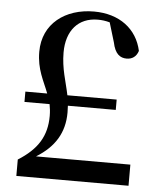

<svg xmlns="http://www.w3.org/2000/svg" viewBox="-52 -769 677 815"><g transform="rotate(5 286.5 -362.0)"><path d="M48 0H526V-90H124C202 -138 241 -201 241 -287L240 -316H444V-360H234C222 -419 202 -470 202 -540C202 -633 252 -691 335 -691C352 -691 368 -689 386 -684L411 -601C421 -552 443 -537 471 -537C494 -537 512 -549 520 -574C500 -666 425 -724 316 -724C194 -724 99 -654 99 -534C99 -458 128 -413 148 -360H55V-316H162C165 -301 167 -284 167 -266C167 -181 131 -122 48 -70Z"/></g></svg>

Font: Noto Serif CJK KR SemiBold
Style: Regular
Weight: 600
Designer: Ryoko NISHIZUKA 西塚涼子 (kana & ideographs); Frank Grießhammer (Latin, Greek & Cyrillic); Wenlong ZHANG 张文龙 (bopomofo); San
Foundry: Adobe
Version: Version 2.001;hotconv 1.1.0;makeotfexe 2.6.0